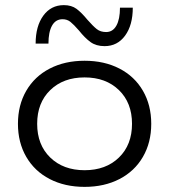

<svg xmlns="http://www.w3.org/2000/svg" viewBox="-20 -719 660 749"><path d="M570 -236Q570 -163 537.5 -107Q505 -51 446 -20.5Q387 10 310 10Q233 10 174 -20.5Q115 -51 82.5 -107Q50 -163 50 -236Q50 -309 82.5 -365Q115 -421 174 -451.5Q233 -482 310 -482Q387 -482 446 -451.5Q505 -421 537.5 -365Q570 -309 570 -236ZM495 -236Q495 -318 444 -367.5Q393 -417 310 -417Q227 -417 176 -367.5Q125 -318 125 -236Q125 -154 176 -104.5Q227 -55 310 -55Q393 -55 444 -104.5Q495 -154 495 -236ZM388 -539Q355 -539 333 -555Q311 -571 288 -600Q268 -623 255 -633.5Q242 -644 224 -644Q197 -644 183 -619Q169 -594 169 -549H119Q119 -617 149 -658Q179 -699 229 -699Q259 -699 278.5 -684.5Q298 -670 321 -642Q343 -617 357.5 -605.5Q372 -594 394 -594Q420 -594 434 -619Q448 -644 448 -689H498Q498 -621 468 -580Q438 -539 388 -539Z"/></svg>

Font: Madhuban Light
Style: Regular
Weight: 300
Designer: jaikishan Patel
Foundry: MagicType
Version: Version 1.000